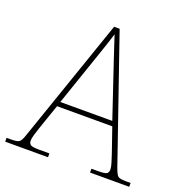

<svg xmlns="http://www.w3.org/2000/svg" viewBox="-132 -829 905 944"><g transform="rotate(20 320.5 -357.0)"><path d="M-4 0V-20H18Q41 -20 52 -23Q63 -26 69.5 -36Q76 -46 83 -68L306 -714H335L558 -68Q566 -46 572 -36Q578 -26 589 -23Q600 -20 623 -20H645V0H440V-20H474Q512 -20 520.5 -27Q529 -34 529 -48Q529 -60 523 -80Q517 -100 510.5 -119Q504 -138 501 -147L465 -251H176L140 -147Q137 -138 130.5 -119Q124 -100 118 -80Q112 -60 112 -48Q112 -34 121 -27Q130 -20 167 -20H220V0ZM184 -276H456L379 -505Q370 -532 359 -564.5Q348 -597 338 -628Q328 -659 321 -680Q317 -665 306.5 -634Q296 -603 285 -570.5Q274 -538 266 -515Z"/></g></svg>

Font: Noto Serif Devanagari Thin
Style: Regular
Weight: 100
Designer: Universal Thirst, Indian Type Foundry and the Monotype Design Team
Foundry: Monotype Imaging Inc.
Version: Version 2.004; ttfautohint (v1.8.4.7-5d5b)